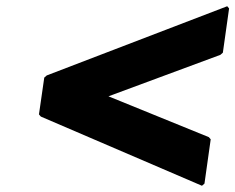

<svg xmlns="http://www.w3.org/2000/svg" viewBox="-20 -724 755 616"><path d="M130 -482 122 -475 105 -357 111 -350 628 -128 636 -135 656 -277 650 -284 328 -415 687 -548 695 -555 715 -697 709 -704Z"/></svg>

Font: Hussar Woodtype
Style: BlkObl
Weight: 900
Foundry: Cannot Into Space Fonts
Version: Version 1.07